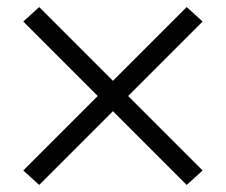

<svg xmlns="http://www.w3.org/2000/svg" viewBox="-20 -612 640 544"><path d="M91 -88 46 -129 257 -340 46 -551 91 -592 300 -383 509 -592 554 -551 343 -340 554 -129 509 -88 300 -297Z"/></svg>

Font: Iosevka Aile Light
Style: Regular
Weight: 300
Designer: Belleve Invis
Foundry: Belleve Invis
Version: Version 27.3.5; ttfautohint (v1.8.4)